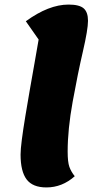

<svg xmlns="http://www.w3.org/2000/svg" viewBox="-20 -795 425 840"><path d="M183 25Q123 25 96.5 -10Q70 -45 70 -119Q70 -141 75.5 -184Q81 -227 91 -287.5Q101 -348 110 -399.5Q119 -451 131.5 -521.5Q144 -592 149 -622L93 -702Q193 -775 280 -775Q327 -775 346 -758.5Q365 -742 365 -704Q365 -666 342.5 -569Q320 -472 298 -350.5Q276 -229 276 -132Q276 -86 283.5 -65Q291 -44 307 -24Q252 25 183 25Z"/></svg>

Font: Lemonada
Style: Bold
Weight: 700
Designer: Mohamed Gaber (Arabic), Eduardo Tunni (Latin)
Foundry: Kief Type Foundry
Version: Version 4.004